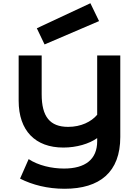

<svg xmlns="http://www.w3.org/2000/svg" viewBox="-20 -923 869 1201"><path d="M159.2 72.3 105.5 194.3C182.6 233.4 276.9 257.8 383.8 257.8C604 257.8 732.4 153.8 732.4 -65.9V-576.2H587.9V-205.1C550.8 -161.1 486.3 -129.4 406.2 -129.4C292 -129.4 240.7 -193.8 240.7 -333V-576.2H96.7V-293C96.7 -105.5 200.7 0 376.5 0C459 0 537.6 -23.4 587.9 -59.1V-39.6C587.9 74.2 513.2 131.3 380.4 131.3C302.7 131.3 219.2 111.8 159.2 72.3ZM258.8 -645 599.6 -791 545.4 -902.8 210.4 -746.1Z"/></svg>

Font: Krona One
Style: Regular
Weight: 400
Designer: Yvonne Schüttler
Foundry: Yvonne Schüttler
Version: Version 1.002